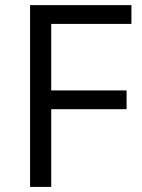

<svg xmlns="http://www.w3.org/2000/svg" viewBox="-20 -734 556 754"><path d="M181.2 -305.2H477.1V-378.9H181.2V-640.1H496.1V-713.9H98.1V0H181.2Z"/></svg>

Font: Samim
Style: Regular
Weight: 400
Foundry: DejaVu fonts team - Redesigned by Saber Rastikerdar
Version: Version 4.0.5